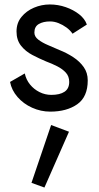

<svg xmlns="http://www.w3.org/2000/svg" viewBox="-20 -490 443 860"><path d="M91 -161Q97 -133 114.5 -111.5Q132 -90 157 -77.5Q182 -65 210 -65Q248 -65 269 -79Q290 -93 290 -123Q290 -148 275 -164.5Q260 -181 236.5 -193Q213 -205 186 -215Q155 -228 124.5 -244Q94 -260 74 -285.5Q54 -311 54 -349Q54 -387 76 -414Q98 -441 132 -455.5Q166 -470 203 -470Q240 -470 274.5 -458Q309 -446 334.5 -426Q360 -406 369 -380L305 -339Q294 -355 277.5 -367Q261 -379 242 -386.5Q223 -394 204 -394Q174 -394 154 -382.5Q134 -371 134 -344Q134 -326 151.5 -312.5Q169 -299 195 -288Q221 -277 246 -266Q279 -253 308 -234Q337 -215 355 -189.5Q373 -164 373 -130Q373 -56 326 -23Q279 10 205 10Q163 10 124 -7.5Q85 -25 58.5 -55.5Q32 -86 25 -123ZM289 100 179 350 121 329 209 70Z"/></svg>

Font: Jost
Style: Regular
Weight: 400
Version: Version 3.710